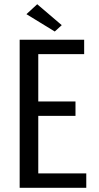

<svg xmlns="http://www.w3.org/2000/svg" viewBox="-20 -888 468 908"><path d="M73 0V-700H378V-632H161V-408H337V-340H161V-68H388V0ZM272 -769 239 -739 105 -821 156 -868Z"/></svg>

Font: Homenaje
Style: Regular
Weight: 400
Version: Version 1.002